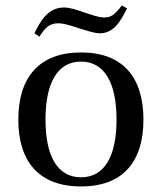

<svg xmlns="http://www.w3.org/2000/svg" viewBox="-20 -661 582 692"><path d="M104 -541 122 -529C143 -562 159 -577 190 -577C211 -577 238 -568 265 -559C292 -551 319 -541 340 -541C364 -541 381 -551 397 -566C412 -582 425 -605 438 -631L419 -641C393 -608 381 -598 355 -598C335 -598 310 -608 284 -616C259 -625 233 -634 210 -634C150 -634 123 -579 104 -541ZM46 -230C46 -78 121 11 272 11C423 11 497 -78 497 -230C497 -382 423 -472 272 -472C121 -472 46 -382 46 -230ZM144 -230C144 -360 186 -439 272 -439C358 -439 400 -360 400 -230C400 -100 358 -22 272 -22C186 -22 144 -100 144 -230Z"/></svg>

Font: erewhon
Style: Regular
Weight: 400
Version: Version 1.0.0